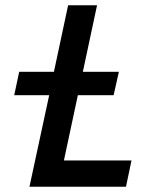

<svg xmlns="http://www.w3.org/2000/svg" viewBox="-20 -710 591 730"><path d="M92 0 167 -348H34L53 -437H185L239 -690H349L295 -437H432L412 -348H276L223 -100H480L459 0Z"/></svg>

Font: Radio Canada Condensed Medium
Style: Italic
Weight: 500
Width: 3
Italic angle: -12°
Designer: Charles Daoud, Etienne Aubert Bonn, Alexandre Saumier Demers, Jacques Le Bailly
Foundry: Radio-Canada
Version: Version 2.104; ttfautohint (v1.8.4.7-5d5b);gftools[0.9.28.de